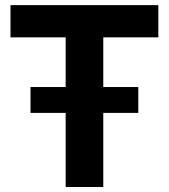

<svg xmlns="http://www.w3.org/2000/svg" viewBox="-20 -748 675 768"><path d="M22 -598.6V-727.5H613.3V-598.6H393.1V0H242.7V-598.6ZM102.1 -296.4V-399.9H533.2V-296.4Z"/></svg>

Font: Inter Display
Style: Bold
Weight: 700
Designer: Rasmus Andersson
Foundry: rsms
Version: Version 4.001;git-9221beed3